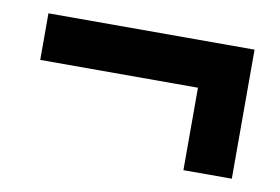

<svg xmlns="http://www.w3.org/2000/svg" viewBox="-44 -449 616 422"><g transform="rotate(10 264.0 -238.0)"><path d="M386 -94H494V-382H34V-278H386Z"/></g></svg>

Font: Giro Sans Regular
Style: Bold
Weight: 700
Designer: Paul D. Hunt
Foundry: Adobe Systems Incorporated
Version: Version 1.000;PS 1.0;hotconv 1.0.88;makeotf.lib2.5.647800